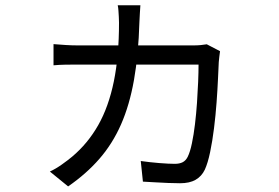

<svg xmlns="http://www.w3.org/2000/svg" viewBox="-20 -633 1040 715"><path d="M502.8 -613.4Q501.4 -599.2 500.8 -582.7Q500.2 -566.3 499.2 -551.7Q495.6 -429.4 479 -335.5Q462.4 -241.6 430.7 -169.6Q399 -97.6 350.2 -41.6Q301.5 14.4 233.7 61.2L165.7 5.8Q186.7 -3.7 210.2 -20.3Q233.6 -36.9 248.9 -49.8Q307.2 -98.9 345.9 -167.2Q384.6 -235.5 403.9 -329.7Q423.2 -423.9 423.2 -548.7Q423.2 -558.3 422.5 -569.9Q421.8 -581.5 421.1 -593Q420.4 -604.4 418.4 -613.4ZM799.4 -442.4Q798 -432.4 796.7 -421.3Q795.3 -410.2 794.7 -402Q793.7 -379.3 791.8 -339.3Q790 -299.3 786.5 -251.5Q783 -203.6 777 -155.4Q771 -107.2 762.5 -66.5Q754 -25.8 742.7 -1.1Q730.9 23.6 708.5 36.5Q686.2 49.4 650.4 49.4Q631.5 49.4 606.7 48.4Q581.9 47.4 556.8 45.9Q531.6 44.4 512.2 43.4L504.2 -33.4Q536.2 -28.8 572.6 -25.8Q609 -22.9 631 -22.9Q648.5 -22.9 660.3 -28.9Q672 -35 679 -49Q688.1 -67.5 694.7 -99.4Q701.4 -131.3 706.1 -170.5Q710.8 -209.7 713.6 -250.3Q716.4 -291 717.9 -328.3Q719.4 -365.6 719.4 -392.5H271.3Q247.5 -392.5 224.2 -392.2Q201 -391.8 179.3 -389.8V-468.7Q201 -466.9 224.4 -465.4Q247.7 -463.9 270.7 -463.9H699.2Q715.4 -463.9 727.4 -465.1Q739.4 -466.3 750 -468.1Z"/></svg>

Font: Noto Sans TC Thin
Style: Regular
Weight: 100
Designer: Ryoko NISHIZUKA 西塚涼子 (kana, bopomofo & ideographs); Paul D. Hunt (Latin, Greek & Cyrillic); Sandoll Communications 산돌커뮤니
Foundry: Adobe
Version: Version 2.004-H2;hotconv 1.0.118;makeotfexe 2.5.65603